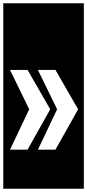

<svg xmlns="http://www.w3.org/2000/svg" viewBox="-30 -937 531 1170"><path d="M-10 -917H481V213H-10ZM308 -25 446 -271 308 -511H201L318 -271L201 -25ZM138 -25 276 -271 138 -511H31L148 -271L31 -25Z"/></svg>

Font: Zilla Slab Highlight
Style: Bold
Weight: 700
Designer: Typotheque Type Foundry
Foundry: Typotheque type foundry
Version: Version 1.1; 2017; ttfautohint (v1.6)